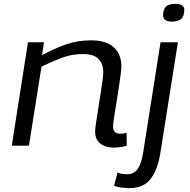

<svg xmlns="http://www.w3.org/2000/svg" viewBox="-20 -755 985 995"><path d="M125 -536H208L198 -469Q262 -504 322.5 -525Q383 -546 452 -546Q530 -546 569.5 -510Q609 -474 609 -411Q609 -395 604.5 -362.5Q600 -330 594 -290Q588 -250 581.5 -211Q575 -172 570.5 -142.5Q566 -113 566 -101Q566 -62 603 -62Q621 -62 636 -67L637 0Q622 5 603 7.5Q584 10 568 10Q527 10 500 -11Q473 -32 473 -73Q473 -87 477.5 -117Q482 -147 488 -185Q494 -223 500 -261.5Q506 -300 510.5 -332Q515 -364 515 -382Q515 -424 490.5 -449.5Q466 -475 410 -475Q353 -475 303 -456.5Q253 -438 195 -410L130 0H41ZM888 -735Q936 -735 935 -703Q934 -668 917.5 -655.5Q901 -643 872 -643Q825 -643 825 -676Q826 -708 840.5 -721.5Q855 -735 888 -735ZM902 -536 812 32Q798 123 761 171.5Q724 220 650 220Q637 220 613.5 217.5Q590 215 571 208L589 139Q603 145 615.5 146.5Q628 148 637 148Q676 148 695 118.5Q714 89 722 35L812 -536Z"/></svg>

Font: Georama Extended
Style: Italic
Weight: 400
Width: 7
Italic angle: -9°
Designer: Jean-Baptiste Levee
Foundry: Production Type
Version: Version 1.000